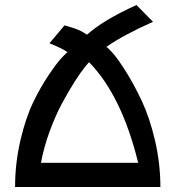

<svg xmlns="http://www.w3.org/2000/svg" viewBox="-20 -744 698 764"><path d="M529.8 -96.2Q464.8 -362.3 335 -496.1Q333 -496.1 316.9 -476.1Q300.3 -455.6 276.4 -418Q251.5 -378.4 226.6 -332.5Q201.2 -285.2 177.7 -221.7Q153.8 -156.2 143.1 -96.2ZM618.2 0H40Q40 -94.7 61.5 -186.5Q82 -274.9 112.3 -337.4Q140.6 -396 173.3 -444.8Q205.6 -492.7 225.6 -514.2Q246.1 -536.1 249 -536.1Q227.5 -551.8 176.8 -571.8L236.8 -643.1Q247.1 -640.1 261.7 -635.7Q267.1 -634.3 274.4 -631.6Q281.7 -628.9 283.7 -628.4Q290 -626.5 302.7 -620.1Q313 -614.7 326.2 -606Q390.1 -663.6 522.9 -724.1L588.9 -657.2Q470.2 -604.5 402.8 -557.1Q407.2 -557.1 429.2 -532.2Q449.7 -509.3 482.9 -456.1Q513.7 -407.2 544.9 -340.8Q575.7 -274.9 596.7 -185.5Q618.2 -92.8 618.2 0Z"/></svg>

Font: Miedinger*
Style: Book
Weight: 400
Version: Version 001.000